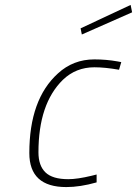

<svg xmlns="http://www.w3.org/2000/svg" viewBox="-20 -750 556 779"><path d="M363 -509Q411 -509 456 -501L472 -498L463 -467Q406 -477 363 -477Q288 -477 235 -426Q136 -329 136 -132Q136 -78 164.5 -50.5Q193 -23 257 -23Q294 -23 352 -37L372 -42V-10Q305 9 249 9Q99 9 99 -129Q99 -347 215 -452Q277 -509 363 -509ZM312 -610 307 -635 510 -730 516 -700Z"/></svg>

Font: Titillium Web ExtraLight
Style: Italic
Weight: 275
Italic angle: -13°
Version: Version 1.002;PS 57.000;hotconv 1.0.70;makeotf.lib2.5.55311